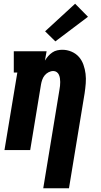

<svg xmlns="http://www.w3.org/2000/svg" viewBox="-20 -805 540 1030"><path d="M212 205 299 -324Q301 -334 302 -344.5Q303 -355 303 -365.5Q303 -376 301.5 -385.5Q300 -395 296 -404Q292 -413 284 -418.5Q276 -424 266 -424Q253 -424 240.5 -417.5Q228 -411 219.5 -400.5Q211 -390 206.5 -377Q202 -364 200 -352L142 0H4L73 -416H54V-530H230L221 -480Q229 -493 238.5 -504Q248 -515 260.5 -523.5Q273 -532 287 -535Q301 -538 314 -538Q340 -538 363.5 -528Q387 -518 403 -500Q419 -482 427.5 -458Q436 -434 439 -409Q442 -384 440 -358Q438 -332 434 -305L350 205ZM277 -583 222 -637 383 -785 452 -715Z"/></svg>

Font: Iosevka Slab Heavy
Style: Italic
Weight: 900
Italic angle: -9°
Monospace: yes
Designer: Belleve Invis
Foundry: Belleve Invis
Version: Version 11.1.0; ttfautohint (v1.8.3)